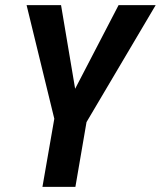

<svg xmlns="http://www.w3.org/2000/svg" viewBox="-20 -731 629 751"><path d="M218.8 -710.9 273.9 -383.8 443.8 -710.9H588.9L318.4 -253.4L274.9 0H146L192.4 -266.6L84 -710.9Z"/></svg>

Font: Roboto Condensed SemiBold
Style: Italic
Weight: 600
Italic angle: -12°
Designer: Christian Robertson
Foundry: Google
Version: Version 3.008; 2023